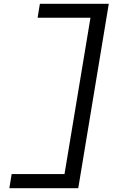

<svg xmlns="http://www.w3.org/2000/svg" viewBox="-20 -843 640 1006"><path d="M29 143 41 69H318L454 -750H177L189 -823H550L390 143Z"/></svg>

Font: Iosevka Curly Extended Oblique
Style: Regular
Weight: 400
Width: 7
Italic angle: -9°
Monospace: yes
Designer: Belleve Invis
Foundry: Belleve Invis
Version: Version 11.1.0; ttfautohint (v1.8.3)